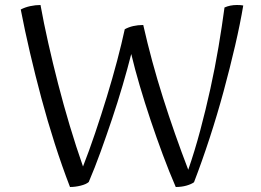

<svg xmlns="http://www.w3.org/2000/svg" viewBox="-20 -741 1045 768"><path d="M335 -13Q325 -4 303 1.5Q281 7 260 7Q228 -76 199 -166.5Q170 -257 145.5 -348.5Q121 -440 100 -530Q79 -620 63 -703Q80 -712 101 -716.5Q122 -721 142 -721Q155 -649 173 -569Q191 -489 212.5 -405.5Q234 -322 259 -238.5Q284 -155 312 -75Q336 -136 360.5 -208.5Q385 -281 407.5 -354.5Q430 -428 448.5 -498Q467 -568 479 -624Q510 -641 553 -641Q586 -495 632 -350Q678 -205 733 -62Q759 -137 781 -219.5Q803 -302 821.5 -386Q840 -470 854 -553Q868 -636 878 -711Q900 -721 928 -721Q945 -721 953 -719Q941 -647 920.5 -558.5Q900 -470 874.5 -376Q849 -282 818.5 -188.5Q788 -95 756 -12Q745 -4 725.5 1.5Q706 7 683 7Q657 -53 631.5 -121.5Q606 -190 582.5 -260Q559 -330 539 -398Q519 -466 505 -525Q490 -466 470.5 -399.5Q451 -333 428.5 -266Q406 -199 382.5 -134Q359 -69 335 -13Z"/></svg>

Font: Gotu
Style: Regular
Weight: 400
Designer: Sarang Kulkarni & Kailash Malviya
Foundry: Ek Type
Version: Version 2.320;hotconv 1.0.109;makeotfexe 2.5.65596; ttfautoh